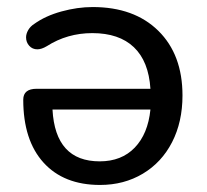

<svg xmlns="http://www.w3.org/2000/svg" viewBox="-20 -516 588 545"><path d="M46 -233Q46 -264 84 -264H407Q402 -342 360 -382Q318 -422 242 -422Q171 -422 113 -385Q98 -376 86 -376Q72 -376 63 -386Q54 -396 54 -410Q54 -420 60 -430.5Q66 -441 77 -448Q109 -471 154.5 -483.5Q200 -496 243 -496Q361 -496 429.5 -428.5Q498 -361 498 -245Q498 -170 468.5 -112.5Q439 -55 385.5 -23Q332 9 264 9Q161 9 103.5 -54.5Q46 -118 46 -233ZM263 -58Q325 -58 362.5 -97Q400 -136 407 -205H129Q137 -58 263 -58Z"/></svg>

Font: SN Pro
Style: Regular
Weight: 400
Designer: Tobias Whetton
Foundry: Supernotes
Version: Version 1.003